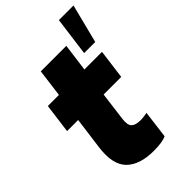

<svg xmlns="http://www.w3.org/2000/svg" viewBox="-244 -882 979 979"><g transform="rotate(-45 245.0 -393.0)"><path d="M298.8 -529.8H425.8L404.8 -370.1H277.8L257.8 -214.8Q252.4 -172.9 268.1 -158.4Q283.7 -144 318.8 -144Q330.1 -144 346.2 -146.2Q362.3 -148.4 366.2 -149.9L347.2 0Q318.8 14.2 255.9 14.2Q154.8 14.2 105.7 -34.9Q56.6 -84 70.8 -194.8L94.2 -370.1H14.2L35.2 -529.8H115.2L134.8 -680.2H318.8ZM384.8 -799.8H490.2L437 -589.8H356.9Z"/></g></svg>

Font: Cooper Hewitt
Style: Heavy Italic
Weight: 714
Designer: Village Type and Design LLC
Foundry: Cooper Hewitt Smithsonian Design Museum
Version: 1.000